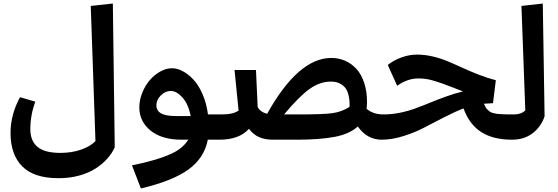

<svg xmlns="http://www.w3.org/2000/svg" viewBox="-20 -796 3181 1094"><path d="M623 -775.9 633.8 43Q619.1 76.7 591.8 107.4Q564.5 138.2 525.1 163.8Q485.8 189.5 430.4 204.6Q375 219.7 312 219.2Q173.8 219.2 106.9 152.1Q40 85 40 -38.1Q40 -143.1 94.2 -242.2L181.2 -216.8Q152.8 -139.6 152.8 -60.1Q152.8 6.3 193.6 40.8Q234.4 75.2 324.2 75.2Q389.2 75.2 443.1 56.2Q497.1 37.1 523.9 7.8L497.1 -762.2Z M1251 -61 1231 0H1164.1Q1143.6 105.5 1052.5 170.7Q961.4 235.8 782.7 277.8L731.9 146Q835 125 900.1 102.3Q965.3 79.6 999 55.9Q1032.7 32.2 1052.7 0H1015.1Q901.9 0 837.9 -52Q773.9 -104 773.9 -184.1Q773.9 -226.1 790.5 -267.3Q807.1 -308.6 833.3 -339.1Q859.4 -369.6 893.1 -388.4Q926.8 -407.2 960 -407.2Q990.2 -407.2 1022 -390.1Q1053.7 -373 1083 -341.6Q1112.3 -310.1 1134.5 -258.5Q1156.7 -207 1165 -144H1242.7ZM982.9 -134.8H1066.9Q1052.2 -205.1 1018.8 -241.5Q985.4 -277.8 953.1 -277.8Q922.4 -277.8 896.7 -252.7Q871.1 -227.5 871.1 -195.8Q871.1 -165.5 897.5 -150.1Q923.8 -134.8 982.9 -134.8Z M2165.5 -144 2174.3 -60.1 2154.3 0Q2072.3 0 2018.6 -75.2Q1970.7 -31.7 1885.5 -15.9Q1800.3 0 1672.4 0H1537.6Q1489.3 0 1456.3 -14.6Q1423.3 -29.3 1398.4 -62Q1343.3 0 1230.5 0L1210.4 -63L1241.7 -144Q1309.6 -144 1339.4 -166L1316.4 -397H1438.5L1448.2 -186Q1464.8 -156.2 1502.4 -147.9Q1679.7 -465.8 1867.7 -465.8Q1910.2 -465.8 1946.8 -449.7Q1983.4 -433.6 2011.2 -403.1Q2039.1 -372.6 2055.2 -324Q2071.3 -275.4 2071.3 -213.9Q2071.3 -193.4 2068.4 -176.8Q2105 -144 2165.5 -144ZM1971.7 -187Q1973.1 -223.1 1966.8 -250.2Q1960.4 -277.3 1949.7 -292.2Q1939 -307.1 1923.3 -316.4Q1907.7 -325.7 1893.8 -328.4Q1879.9 -331.1 1864.3 -331.1Q1802.2 -331.1 1742.9 -288.3Q1683.6 -245.6 1598.6 -144H1687.5Q1820.8 -144 1873.5 -151.1Q1926.3 -158.2 1971.7 -187Z M2909.2 -144 2917.5 -60.1 2897.5 0Q2790 0 2721.9 -43.7Q2653.8 -87.4 2621.1 -178.2Q2575.7 -161.1 2509.5 -127.2Q2443.4 -93.3 2394 -67.4Q2344.7 -41.5 2279.1 -20.8Q2213.4 0 2154.3 0L2134.3 -62L2165.5 -144Q2211.9 -144 2258.8 -153.6Q2305.7 -163.1 2348.6 -179Q2391.6 -194.8 2432.4 -211.7Q2473.1 -228.5 2523.2 -246.6Q2573.2 -264.6 2618.2 -274.9Q2598.1 -282.7 2560.3 -297.6Q2522.5 -312.5 2504.4 -318.8Q2486.3 -325.2 2459.2 -333.7Q2432.1 -342.3 2409.7 -345.7Q2387.2 -349.1 2364.3 -349.1Q2300.8 -349.1 2243.2 -307.1L2189.5 -425.8Q2224.6 -453.6 2268.6 -469.2Q2312.5 -484.9 2355.5 -484.9Q2399.9 -484.9 2445.1 -474.4Q2490.2 -463.9 2532.2 -446.3Q2574.2 -428.7 2614.7 -409.9Q2655.3 -391.1 2706.3 -371.1Q2757.3 -351.1 2805.2 -338.9L2789.1 -208L2739.3 -205.1H2737.3Q2742.2 -193.4 2746.8 -185.1Q2751.5 -176.8 2758.8 -170.2Q2766.1 -163.6 2771.7 -159.4Q2777.3 -155.3 2789.3 -152.1Q2801.3 -148.9 2810.1 -147.5Q2818.8 -146 2837.2 -145.3Q2855.5 -144.5 2869.1 -144.3Q2882.8 -144 2909.2 -144Z M2897 0 2877 -62 2908.2 -144Q2950.2 -144 2973.1 -167L2951.2 -762.2L3072.8 -775.9L3083 -132.8Q3062.5 -73.2 3014.6 -36.6Q2966.8 0 2897 0Z"/></svg>

Font: FiraGO SemiBold
Style: Italic
Weight: 600
Italic angle: -8°
Designer: bBox Type GmbH
Foundry: bBox Type GmbH
Version: Version 1.001;PS 001.001;hotconv 1.0.88;makeotf.lib2.5.64775